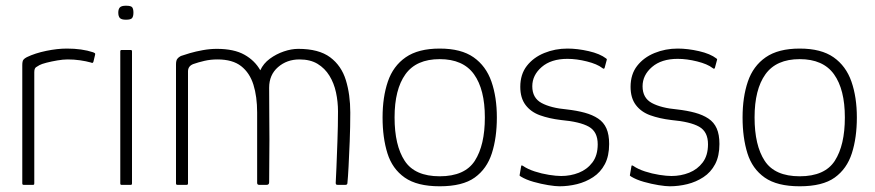

<svg xmlns="http://www.w3.org/2000/svg" viewBox="-20 -647 3063 672"><path d="M214 -477Q267 -477 306 -464Q308 -463 311 -461.5Q314 -460 313 -456L307 -431Q306 -428 304 -427Q302 -426 299 -428Q281 -433 260 -436Q239 -439 217 -439Q201 -439 180.5 -435.5Q160 -432 142.5 -427.5Q125 -423 118 -419Q113 -416 106.5 -412Q100 -408 100 -394V-6Q100 -2 99 -1Q98 0 95 0H63Q61 0 59.5 -1Q58 -2 58 -5V-419Q58 -433 62 -438Q66 -443 74 -447Q103 -461 142 -469Q181 -477 214 -477Z M447 -603Q447 -590 442.5 -584Q438 -578 421 -578Q405 -578 399.5 -584Q394 -590 394 -603Q394 -615 399.5 -621Q405 -627 421 -627Q439 -627 443 -621Q447 -615 447 -603ZM442 -5Q442 0 438 0H405Q401 0 401 -5V-467Q401 -472 405 -472H438Q442 -472 442 -467Z M601 0Q596 0 596 -5V-421Q596 -435 600.5 -441Q605 -447 613 -451Q624 -455 644.5 -461Q665 -467 690 -471.5Q715 -476 739 -476Q799 -476 835.5 -455.5Q872 -435 891 -401Q902 -425 924.5 -441.5Q947 -458 973.5 -467Q1000 -476 1024 -476Q1096 -476 1135.5 -446.5Q1175 -417 1190.5 -366.5Q1206 -316 1206 -253Q1206 -202 1204 -152.5Q1202 -103 1200 -64.5Q1198 -26 1196 -7Q1196 -3 1194 -1.5Q1192 0 1189 0H1162Q1158 0 1156.5 -1.5Q1155 -3 1155 -7Q1156 -20 1157.5 -60Q1159 -100 1161 -153Q1163 -206 1163 -257Q1163 -291 1156 -323.5Q1149 -356 1133 -382Q1117 -408 1091.5 -423.5Q1066 -439 1028 -439Q984 -439 953 -412Q922 -385 922 -340Q922 -282 922.5 -238.5Q923 -195 923 -158.5Q923 -122 922.5 -86Q922 -50 922 -9Q922 0 913 0H887Q880 0 880 -7V-253Q880 -309 867 -350.5Q854 -392 824 -415.5Q794 -439 741 -439Q717 -439 695.5 -434Q674 -429 657 -423Q638 -416 638 -397V-5Q638 0 633 0Z M1519 5Q1440 5 1396.5 -25.5Q1353 -56 1336 -110.5Q1319 -165 1319 -236Q1319 -307 1337.5 -361.5Q1356 -416 1400 -446.5Q1444 -477 1519 -477Q1594 -477 1637.5 -446.5Q1681 -416 1700 -361.5Q1719 -307 1719 -236Q1719 -165 1701.5 -110.5Q1684 -56 1641.5 -25.5Q1599 5 1519 5ZM1519 -30Q1607 -30 1642 -84.5Q1677 -139 1677 -236Q1677 -334 1639 -387Q1601 -440 1519 -440Q1437 -440 1399 -387Q1361 -334 1361 -236Q1361 -138 1396.5 -84Q1432 -30 1519 -30Z M1804 -65Q1804 -68 1806 -68Q1808 -68 1811 -66Q1827 -55 1851.5 -47Q1876 -39 1901.5 -35Q1927 -31 1944 -31Q1977 -31 2006 -42.5Q2035 -54 2053.5 -78.5Q2072 -103 2072 -142Q2072 -186 2041 -203.5Q2010 -221 1943 -227Q1902 -232 1870 -243.5Q1838 -255 1819.5 -279.5Q1801 -304 1801 -343Q1801 -387 1824 -416.5Q1847 -446 1885 -461.5Q1923 -477 1966 -477Q2001 -477 2040.5 -468Q2080 -459 2102 -442Q2104 -440 2104 -439Q2104 -438 2103 -435L2096 -409Q2094 -404 2088 -409Q2070 -423 2034 -432Q1998 -441 1966 -441Q1909 -441 1876 -412.5Q1843 -384 1843 -345Q1843 -304 1875.5 -286.5Q1908 -269 1964 -264Q1999 -260 2026.5 -252.5Q2054 -245 2073.5 -232Q2093 -219 2102.5 -197.5Q2112 -176 2112 -143Q2112 -101 2097 -72.5Q2082 -44 2056 -27Q2030 -10 1999.5 -2.5Q1969 5 1938 5Q1924 5 1899 1Q1874 -3 1847.5 -10.5Q1821 -18 1803 -29Q1800 -31 1799 -32Q1798 -33 1799 -36Z M2190 -65Q2190 -68 2192 -68Q2194 -68 2197 -66Q2213 -55 2237.5 -47Q2262 -39 2287.5 -35Q2313 -31 2330 -31Q2363 -31 2392 -42.5Q2421 -54 2439.5 -78.5Q2458 -103 2458 -142Q2458 -186 2427 -203.5Q2396 -221 2329 -227Q2288 -232 2256 -243.5Q2224 -255 2205.5 -279.5Q2187 -304 2187 -343Q2187 -387 2210 -416.5Q2233 -446 2271 -461.5Q2309 -477 2352 -477Q2387 -477 2426.5 -468Q2466 -459 2488 -442Q2490 -440 2490 -439Q2490 -438 2489 -435L2482 -409Q2480 -404 2474 -409Q2456 -423 2420 -432Q2384 -441 2352 -441Q2295 -441 2262 -412.5Q2229 -384 2229 -345Q2229 -304 2261.5 -286.5Q2294 -269 2350 -264Q2385 -260 2412.5 -252.5Q2440 -245 2459.5 -232Q2479 -219 2488.5 -197.5Q2498 -176 2498 -143Q2498 -101 2483 -72.5Q2468 -44 2442 -27Q2416 -10 2385.5 -2.5Q2355 5 2324 5Q2310 5 2285 1Q2260 -3 2233.5 -10.5Q2207 -18 2189 -29Q2186 -31 2185 -32Q2184 -33 2185 -36Z M2779 5Q2700 5 2656.5 -25.5Q2613 -56 2596 -110.5Q2579 -165 2579 -236Q2579 -307 2597.5 -361.5Q2616 -416 2660 -446.5Q2704 -477 2779 -477Q2854 -477 2897.5 -446.5Q2941 -416 2960 -361.5Q2979 -307 2979 -236Q2979 -165 2961.5 -110.5Q2944 -56 2901.5 -25.5Q2859 5 2779 5ZM2779 -30Q2867 -30 2902 -84.5Q2937 -139 2937 -236Q2937 -334 2899 -387Q2861 -440 2779 -440Q2697 -440 2659 -387Q2621 -334 2621 -236Q2621 -138 2656.5 -84Q2692 -30 2779 -30Z"/></svg>

Font: Glory Thin ExtraLight
Style: Regular
Weight: 250
Version: Version 1.011